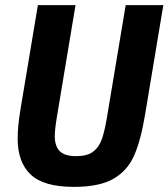

<svg xmlns="http://www.w3.org/2000/svg" viewBox="-20 -718 658 750"><path d="M275 -698 202 -260Q194 -212 194 -186Q194 -147 213.5 -127.5Q233 -108 277 -108Q320 -108 343 -125Q366 -142 377 -172Q388 -202 397 -255L471 -698H618L547 -272Q530 -169 503.5 -109.5Q477 -50 422 -19Q367 12 269 12Q150 12 99.5 -36.5Q49 -85 49 -176Q49 -225 60 -291L128 -698Z"/></svg>

Font: iA Writer Mono V
Style: Regular
Weight: 400
Italic angle: -9.5°
Designer: Mike Abbink, Paul van der Laan, Pieter van Rosmalen
Foundry: Bold Monday
Version: Version 2.000